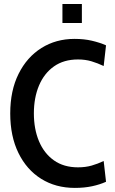

<svg xmlns="http://www.w3.org/2000/svg" viewBox="-20 -904 564 938"><path d="M345.5 14Q252 14 181 -30.5Q110 -75 70 -156.8Q30 -238.5 30 -350Q30 -461.5 70.8 -543.2Q111.5 -625 182.5 -669.5Q253.5 -714 344 -714Q391 -714 429.2 -705Q467.5 -696 498 -682.5L486.5 -581.5Q457 -595.5 427 -604.5Q397 -613.5 361 -613.5Q291.5 -613.5 243.5 -579.5Q195.5 -545.5 170.5 -486Q145.5 -426.5 145.5 -350Q145.5 -273.5 170.5 -214Q195.5 -154.5 243.5 -120.5Q291.5 -86.5 361 -86.5Q397.5 -86.5 427.5 -95Q457.5 -103.5 486.5 -117.5L498 -16Q468.5 -2.5 430.2 5.8Q392 14 345.5 14ZM285 -791.5V-884.5H380V-791.5Z"/></svg>

Font: Cabin Condensed Medium
Style: Regular
Weight: 500
Width: 3
Designer: Pablo Impallari
Foundry: Pablo Impallari. http://www.impallari.com Igino Marini. http://www.ikern.com
Version: Version 3.001; ttfautohint (v1.8.3)